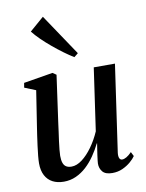

<svg xmlns="http://www.w3.org/2000/svg" viewBox="-91 -882 730 959"><g transform="rotate(-10 274.0 -403.0)"><path d="M155 11Q122.5 11 98.5 -1.5Q74.5 -14 61.2 -39Q48 -64 48 -100.5Q48 -115 50.2 -138.5Q52.5 -162 56 -188.5Q59.5 -215 63 -239.2Q66.5 -263.5 69 -279L97.5 -463L40.5 -486L44.5 -509.5L192.5 -534L211 -521.5L177.5 -281.5Q175.5 -263 172 -239.8Q168.5 -216.5 165.5 -193.2Q162.5 -170 160.5 -150.2Q158.5 -130.5 158.5 -119.5Q158.5 -97 163.5 -83Q168.5 -69 179 -62.8Q189.5 -56.5 206 -56.5Q232 -56.5 259.5 -77.2Q287 -98 312 -132.8Q337 -167.5 355 -209L400.5 -525.5H508L444.5 -84Q442.5 -66.5 446.8 -57Q451 -47.5 461 -47.5Q470.5 -47.5 482.8 -54.5Q495 -61.5 509.5 -76.5L520.5 -54.5Q512 -41.5 494.2 -26.2Q476.5 -11 452.8 -0.2Q429 10.5 401 10.5Q366 10.5 351.5 -7Q337 -24.5 337.5 -49Q337.5 -52.5 338.8 -64Q340 -75.5 342.2 -90.8Q344.5 -106 346.8 -121.5Q349 -137 351 -148.5L349.5 -149Q334 -117.5 314 -88.5Q294 -59.5 269.8 -37.2Q245.5 -15 216.8 -2Q188 11 155 11ZM314 -592.5Q291.5 -606 264.8 -625.8Q238 -645.5 211 -668Q184 -690.5 160.8 -713.2Q137.5 -736 122 -756L194 -818.5L334.5 -609Z"/></g></svg>

Font: Merriweather 96pt Medium
Style: Italic
Weight: 500
Italic angle: -7.8°
Version: Version 2.101